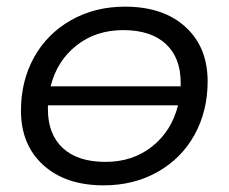

<svg xmlns="http://www.w3.org/2000/svg" viewBox="-20 -552 688 577"><path d="M291.5 5Q177 5 110 -56Q43 -117 43 -219.5Q43 -308.5 82.2 -379.5Q121.5 -450.5 193.2 -491.2Q265 -532 355.5 -532Q470.5 -532 537.2 -471.2Q604 -410.5 604 -307.5Q604 -218.5 564.8 -147.2Q525.5 -76 454 -35.5Q382.5 5 291.5 5ZM297 -65.5Q379 -65.5 437.2 -111.8Q495.5 -158 515 -235.5H124V-223.5Q124 -148.5 168.8 -107Q213.5 -65.5 297 -65.5ZM350 -461.5Q268.5 -461.5 210 -415.5Q151.5 -369.5 132 -292.5H523V-303.5Q523 -378.5 478.2 -420Q433.5 -461.5 350 -461.5Z"/></svg>

Font: Argentum Sans Light
Style: Italic
Weight: 300
Italic angle: -11.3°
Designer: Julieta Ulanovsky (font), Owen Earl (portions from Jones font), Cristiano Sobral (main changes and remaster)
Foundry: Julieta Ulanovsky (font), Owen Earl (portions from Jones font), Cristiano Sobral (main changes and remaster)
Version: Version 3.127